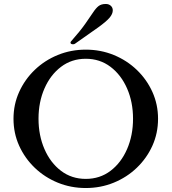

<svg xmlns="http://www.w3.org/2000/svg" viewBox="-20 -934 864 967"><path d="M412 -684Q487 -684 553 -657Q619 -630 669 -582Q719 -534 747.5 -471Q776 -408 776 -336Q776 -263 747.5 -200Q719 -137 669 -89Q619 -41 553 -14Q487 13 412 13Q337 13 271 -14Q205 -41 155 -89Q105 -137 76.5 -200Q48 -263 48 -336Q48 -408 76.5 -471Q105 -534 155 -582Q205 -630 271 -657Q337 -684 412 -684ZM412 -638Q341 -638 287.5 -597.5Q234 -557 204 -488.5Q174 -420 174 -336Q174 -252 204 -183Q234 -114 287.5 -73.5Q341 -33 412 -33Q483 -33 536.5 -73.5Q590 -114 620 -183Q650 -252 650 -336Q650 -420 620 -488.5Q590 -557 536.5 -597.5Q483 -638 412 -638ZM358 -714Q354 -711 348 -711Q335 -711 335 -720Q335 -723 339 -727Q384 -778 409 -813.5Q434 -849 448.5 -871Q463 -893 476.5 -903.5Q490 -914 513 -914Q528 -914 538 -905Q548 -896 548 -882Q548 -864 532 -845Q516 -826 474.5 -796Q433 -766 358 -714Z"/></svg>

Font: Sedan
Style: Regular
Weight: 400
Designer: Sebastian Salazar
Foundry: Sebastian Salazar
Version: Version 1.100; ttfautohint (v1.8.4.7-5d5b)